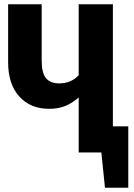

<svg xmlns="http://www.w3.org/2000/svg" viewBox="-20 -713 629 898"><path d="M580 -122V165H471L454 0H348V-257Q317 -230 284.5 -217Q252 -204 210 -204Q122 -204 70 -262Q18 -320 18 -422V-693H175V-430Q175 -372 195 -347.5Q215 -323 257 -323Q312 -323 348 -361V-693H508V-122Z"/></svg>

Font: Fira Sans Condensed
Style: Bold
Weight: 700
Width: 3
Designer: bBox Type GmbH & Carrois Corporate GbR & Edenspiekermann AG
Foundry: bBox Type GmbH & Carrois Corporate GbR & Edenspiekermann AG
Version: Version 4.301